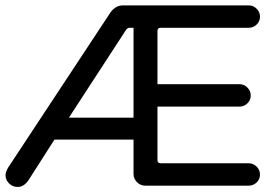

<svg xmlns="http://www.w3.org/2000/svg" viewBox="-20 -703 1056 728"><path d="M1 -39.1Q1 -50.8 10.7 -67.4L400.4 -658.2Q419.9 -682.6 446.3 -682.6H922.9Q940.4 -682.6 953.1 -669.9Q965.8 -657.2 965.8 -639.6Q965.8 -622.1 953.1 -609.9Q940.4 -597.7 922.9 -597.7H588.9Q577.1 -597.7 577.1 -585.9V-383.8H887.7Q905.3 -383.8 918 -371.1Q930.7 -358.4 930.7 -340.8Q930.7 -323.2 918 -311Q905.3 -298.8 887.7 -298.8H577.1V-95.7Q577.1 -84 588.9 -84H922.9Q940.4 -84 953.1 -71.3Q965.8 -58.6 965.8 -41Q965.8 -23.4 953.1 -11.2Q940.4 1 922.9 1H531.2Q512.7 1 499.5 -12.2Q486.3 -25.4 486.3 -43.9V-173.8H186.5L87.9 -19.5Q70.3 5.9 46.9 5.9Q28.3 5.9 14.6 -7.3Q1 -20.5 1 -39.1ZM472.7 -597.7Q462.9 -597.7 458 -589.8L241.2 -256.8H486.3V-597.7Z"/></svg>

Font: jf-openhuninn-1.0
Style: Regular
Weight: 400
Designer: [Kosugi Maru]
      Designed by Motoya company      

      [Varela Round]
      Joe Prince(Latin component); Avraham Co
Foundry: justfont CO.,LTD.
Version: 1.0